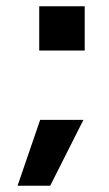

<svg xmlns="http://www.w3.org/2000/svg" viewBox="-20 -480 349 612"><path d="M36 112 108 -98H246L140 112ZM105 -319V-460H250V-319Z"/></svg>

Font: Maven Pro
Style: Bold
Weight: 700
Designer: Joe Prince
Foundry: Joe Prince
Version: Version 2.103